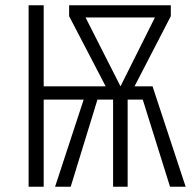

<svg xmlns="http://www.w3.org/2000/svg" viewBox="-20 -705 731 725"><path d="M556 -379 681 0H622L519 -329H462V0H407V-329H348L247 0H188L296 -329H145V0H88V-685H145V-379H379L241 -644V-685H625V-644L488 -379ZM303 -639 435 -379 565 -639Z"/></svg>

Font: Fira Sans Extra Condensed Light
Style: Regular
Weight: 300
Width: 1
Designer: Carrois Corporate & Edenspiekermann AG
Foundry: Carrois Corporate GbR & Edenspiekermann AG
Version: Version 4.203